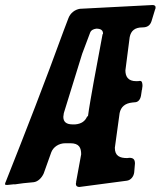

<svg xmlns="http://www.w3.org/2000/svg" viewBox="-38 -748 639 764"><path d="M467 -29C482 -31 494 -45 496 -62L499 -97C499 -113 493 -120 477 -120L468 -119C439 -119 419 -127 419 -160L438 -298C443 -323 460 -337 488 -340L498 -341C511 -341 520 -351 523 -367L526 -387C526 -388 526 -390 527 -391L529 -406C529 -417 527 -426 520 -426H517C514 -425 510 -425 504 -425C471 -425 461 -444 461 -468L478 -600C483 -626 499 -639 529 -639C546 -639 559 -645 565 -664L579 -710C581 -713 581 -717 581 -719C581 -726 575 -728 569 -728L280 -713C261 -710 242 -697 234 -675L215 -625C142 -424 64 -224 -15 -25C-17 -21 -18 -18 -18 -15C-18 -12 -13 -12 -9 -12L20 -15L19 -14C30 -16 43 -17 55 -19L96 -23C113 -25 128 -40 136 -58L166 -142C174 -163 196 -178 222 -178H242C277 -178 285 -160 285 -134L265 -25V-22L264 -18V-17C264 -7 270 -4 278 -4ZM309 -285C301 -266 286 -255 261 -253H251C226 -253 214 -263 214 -283C214 -286 215 -291 216 -298L289 -534L321 -619C324 -627 332 -632 345 -634C363 -634 372 -628 372 -614L370 -611L335 -423C327 -378 316 -317 312 -285ZM527 -391C527 -391 528 -392 528 -394C528 -393 527 -392 527 -391Z"/></svg>

Font: Bangerz
Style: Regular
Weight: 400
Designer: vernon adams
Foundry: Vernon Adams
Version: Version 2.10;December 28, 2023;FontCreator 13.0.0.2683 64-bi